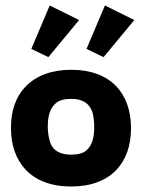

<svg xmlns="http://www.w3.org/2000/svg" viewBox="-20 -669 539 699"><path d="M156 -461 268 -596 161 -649 94 -491ZM357 -461 469 -596 362 -649 295 -491ZM239 10C383 10 457 -76 457 -202C457 -330 382 -415 239 -415C96 -415 18 -328 20 -202C20 -81 91 10 239 10ZM239 -106C190 -106 167 -128 160 -160C156 -175 154 -191 154 -207C154 -240 159 -273 184 -294C196 -304 214 -309 239 -309C288 -309 310 -286 318 -255C321 -240 323 -224 323 -207C323 -175 318 -141 294 -121C282 -111 264 -106 239 -106Z"/></svg>

Font: OSH Darker Grotesque Black
Style: Regular
Weight: 900
Designer: Gabriel Lam
Foundry: TypeRant
Version: Version 1.000;Glyphs 3.1.1 (3148)